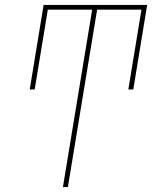

<svg xmlns="http://www.w3.org/2000/svg" viewBox="-20 -755 640 775"><path d="M254 0H234L352 -716H173L120 -394H100L156 -735H574L518 -394H498L551 -716H372Z"/></svg>

Font: Iosevka Thin Extended
Style: Italic
Weight: 100
Width: 7
Italic angle: -9°
Monospace: yes
Designer: Belleve Invis
Foundry: Belleve Invis
Version: Version 32.5.0; ttfautohint (v1.8.4)